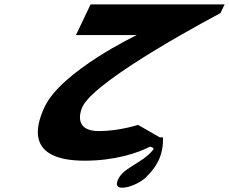

<svg xmlns="http://www.w3.org/2000/svg" viewBox="-20 -735 1046 877"><path d="M431.4 -136.2C318.2 -136.2 344.7 -222 356.8 -247.5C418.2 -376.7 987 -675 987 -675L1006 -715H393.7L327.1 -574.8H604.8C604.8 -574.8 262.2 -411.5 184.2 -247.5C142.2 -159.1 98.5 -1 367.1 -1C505.1 -1 610 -36.5 664.9 -65C675.7 -62.6 685.3 -58.6 679.5 -51C629.6 14 529.3 32 514.4 99C504.6 145 604.1 116 646.6 75C708.1 15 725.3 -40 724.7 -102C724.7 -109 719.4 -109.6 711.5 -106.7L610.6 -164.6C610.6 -164.6 523.9 -136.2 431.4 -136.2Z"/></svg>

Font: Hussar
Style: BdSuprExtOblFive
Weight: 700
Foundry: Cannot Into Space Fonts
Version: Version 2.00